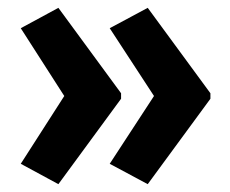

<svg xmlns="http://www.w3.org/2000/svg" viewBox="-20 -519 587 490"><path d="M517 -267 357 -49 260 -101 373 -274 260 -447 357 -499 517 -281ZM289 -267 129 -49 33 -101 144 -274 33 -447 129 -499 289 -281Z"/></svg>

Font: Noto Sans Lao Looped UI Cond Bold
Style: Bold
Weight: 700
Width: 3
Designer: Mark Frömberg, Ben Mitchell
Foundry: The Fontpad Ltd
Version: Version 1.001; ttfautohint (v1.8.4.7-5d5b)